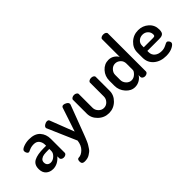

<svg xmlns="http://www.w3.org/2000/svg" viewBox="-23 -1491 2451 2451"><g transform="rotate(-45 1202.5 -265.5)"><path d="M206 -480Q309 -480 358.5 -424.5Q408 -369 408 -286V-35Q408 -21 393.5 -10.5Q379 0 357 0Q337 0 323 -10.5Q309 -21 309 -35V-70Q242 8 158 8Q100 8 62.5 -26Q25 -60 25 -124Q25 -204 85 -235.5Q145 -267 259 -267H303V-285Q303 -329 278.5 -361Q254 -393 204 -393Q161 -393 128.5 -378Q96 -363 93 -363Q76 -363 65.5 -379.5Q55 -396 55 -416Q55 -442 103.5 -461Q152 -480 206 -480ZM303 -172V-209H278Q233 -209 204.5 -205Q176 -201 153.5 -184Q131 -167 131 -137Q131 -105 149 -88.5Q167 -72 196 -72Q234 -72 268.5 -104Q303 -136 303 -172Z M634 -29 466 -417Q462 -422 462 -431Q462 -450 485 -465.5Q508 -481 531 -481Q556 -481 563 -462L689 -137L797 -462Q806 -481 827 -481Q848 -481 872.5 -465.5Q897 -450 897 -429Q897 -420 895 -417L747 -26Q735 5 729.5 19Q724 33 711.5 62Q699 91 689.5 105.5Q680 120 665.5 143Q651 166 636 177.5Q621 189 602 201.5Q583 214 560 219.5Q537 225 511 225Q462 225 462 180Q462 135 491 135Q536 135 580 92Q624 49 634 -29Z M960 -189V-439Q960 -453 976 -463.5Q992 -474 1013 -474Q1034 -474 1049.5 -463.5Q1065 -453 1065 -439V-189Q1065 -149 1095.5 -117Q1126 -85 1167 -85Q1209 -85 1239 -116.5Q1269 -148 1269 -189V-440Q1269 -454 1284.5 -464Q1300 -474 1322 -474Q1344 -474 1358.5 -464Q1373 -454 1373 -440V-189Q1373 -110 1312 -51Q1251 8 1167 8Q1083 8 1021.5 -51Q960 -110 960 -189Z M1875 -722V-35Q1875 -22 1860 -11Q1845 0 1823 0Q1804 0 1789.5 -11Q1775 -22 1775 -35V-70Q1759 -38 1720.5 -15Q1682 8 1637 8Q1567 8 1514 -52.5Q1461 -113 1461 -191V-283Q1461 -364 1513.5 -422Q1566 -480 1640 -480Q1684 -480 1718 -458Q1752 -436 1770 -404V-722Q1770 -737 1785 -746.5Q1800 -756 1823 -756Q1846 -756 1860.5 -746.5Q1875 -737 1875 -722ZM1566 -283V-191Q1566 -150 1596 -117.5Q1626 -85 1667 -85Q1706 -85 1738 -115.5Q1770 -146 1770 -168V-283Q1770 -329 1739 -358Q1708 -387 1668 -387Q1627 -387 1596.5 -355Q1566 -323 1566 -283Z M2176 -480Q2258 -480 2316.5 -427.5Q2375 -375 2375 -295Q2375 -265 2368 -246.5Q2361 -228 2346 -220.5Q2331 -213 2318 -211Q2305 -209 2284 -209H2073V-186Q2073 -136 2109 -106.5Q2145 -77 2203 -77Q2244 -77 2280.5 -96Q2317 -115 2325 -115Q2342 -115 2354 -99Q2366 -83 2366 -68Q2366 -43 2318 -17.5Q2270 8 2200 8Q2098 8 2033 -47Q1968 -102 1968 -191V-286Q1968 -365 2029 -422.5Q2090 -480 2176 -480ZM2073 -274H2239Q2261 -274 2268.5 -280Q2276 -286 2276 -304Q2276 -344 2247 -372Q2218 -400 2175 -400Q2133 -400 2103 -373.5Q2073 -347 2073 -306Z"/></g></svg>

Font: Dosis
Style: SemiBold
Weight: 600
Designer: Edgar Tolentino, Pablo Impallari, Igino Marini
Foundry: Edgar Tolentino, Pablo Impallari, Igino Marini
Version: Version 1.007